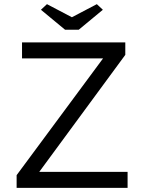

<svg xmlns="http://www.w3.org/2000/svg" viewBox="-20 -904 691 924"><path d="M60 0V-61L476 -623H86V-700H583V-640L169 -77H594V0ZM177 -857 206 -884 326 -821 446 -884 475 -857 359 -761H293Z"/></svg>

Font: Easer Grotesk Light
Style: Regular
Weight: 300
Designer: Boardeaser, Bonnie Shaver-Troup, Thomas Jockin
Foundry: Lexend
Version: Version 1.008;Glyphs 3.1.2 (3151)